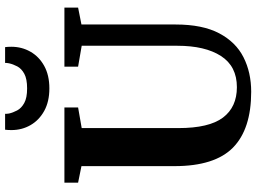

<svg xmlns="http://www.w3.org/2000/svg" viewBox="-149 -873 1030 772"><g transform="rotate(-90 366.0 -487.0)"><path d="M383 8Q233 8 158.5 -65.2Q84 -138.5 84 -300.5V-674.5L17.5 -688V-743H320V-688L237 -673.5V-284.5Q237 -161.5 279.2 -105.5Q321.5 -49.5 401.5 -49.5Q485.5 -49.5 526.8 -113.5Q568 -177.5 568 -289V-673.5L484 -688V-743H721.5V-688L653.5 -674.5V-296Q653.5 -187.5 618 -120.5Q582.5 -53.5 521.5 -22.8Q460.5 8 383 8ZM396.5 -803.5Q343.5 -803.5 306 -824.2Q268.5 -845 248.8 -879.5Q229 -914 229 -956Q229 -970.5 230.5 -981.5H294.5Q294.5 -978.5 294.5 -974.5Q294.5 -970.5 295.5 -966Q299 -950 308 -933Q317 -916 337.8 -904.5Q358.5 -893 396.5 -893Q434.5 -893 455.2 -904.2Q476 -915.5 485 -932.5Q494 -949.5 497.5 -966Q498.5 -970.5 498.8 -974.5Q499 -978.5 499 -981.5H562.5Q564 -970.5 564 -956.5Q564 -914.5 544.2 -879.8Q524.5 -845 487 -824.2Q449.5 -803.5 396.5 -803.5Z"/></g></svg>

Font: Merriweather Text Regular
Style: Bold
Weight: 700
Designer: Eben Sorkin
Foundry: Eben Sorkin
Version: Version 2.100; ttfautohint (v1.7.19-72a1) -l 8 -r 50 -G 200 